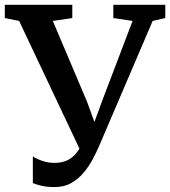

<svg xmlns="http://www.w3.org/2000/svg" viewBox="-35 -763 707 798"><path d="M192.5 14.5Q160.5 14.5 139.2 9.5Q118 4.5 101.5 -2V-113Q115.5 -103 140.5 -94.5Q165.5 -86 191 -86Q220.5 -86 242.5 -95.8Q264.5 -105.5 281 -125.2Q297.5 -145 310.5 -175L309.5 -115L44.5 -676L-15 -688V-743H265.5V-688L184.5 -676L327.5 -338.5L377.5 -200H337L388 -339.5L516 -676L436 -688V-743H652V-688L599.5 -676L376.5 -155Q367 -133 351.8 -103.8Q336.5 -74.5 314.8 -47.8Q293 -21 262.8 -3.2Q232.5 14.5 192.5 14.5Z"/></svg>

Font: Merriweather 20pt SemiBold
Style: Regular
Weight: 600
Version: Version 2.100